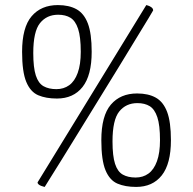

<svg xmlns="http://www.w3.org/2000/svg" viewBox="-20 -728 760 756"><path d="M204 -340Q161 -340 130.5 -353Q100 -366 83.5 -405.5Q67 -445 67 -524Q67 -620 104.5 -664Q142 -708 208 -708Q252 -708 281.5 -691.5Q311 -675 326 -635.5Q341 -596 341 -524Q341 -431 305 -385.5Q269 -340 204 -340ZM202 -377Q231 -377 252.5 -392.5Q274 -408 286 -441Q298 -474 298 -524Q298 -583 287.5 -614.5Q277 -646 257.5 -658Q238 -670 209 -670Q164 -670 137.5 -637Q111 -604 111 -519Q111 -462 121 -431Q131 -400 151.5 -388.5Q172 -377 202 -377ZM156 8Q156 8 152 7Q148 6 142.5 4Q137 2 132.5 -1.5Q128 -5 128 -10L556 -708Q556 -708 563 -706Q570 -704 576.5 -699Q583 -694 583 -687Q583 -686 565 -656.5Q547 -627 516.5 -577Q486 -527 448.5 -465.5Q411 -404 370 -338Q329 -272 291.5 -210.5Q254 -149 223 -99.5Q192 -50 174 -21Q156 8 156 8ZM516 8Q473 8 442.5 -5Q412 -18 395.5 -57.5Q379 -97 379 -176Q379 -272 416.5 -316Q454 -360 520 -360Q564 -360 593.5 -343.5Q623 -327 638 -287.5Q653 -248 653 -176Q653 -83 617 -37.5Q581 8 516 8ZM514 -29Q543 -29 564.5 -44.5Q586 -60 598 -93Q610 -126 610 -176Q610 -235 599.5 -266.5Q589 -298 569.5 -310Q550 -322 521 -322Q476 -322 449.5 -289Q423 -256 423 -171Q423 -114 433 -83Q443 -52 463.5 -40.5Q484 -29 514 -29Z"/></svg>

Font: Yanone Kaffeesatz ExtraLight Light
Style: Regular
Weight: 300
Version: Version 2.003